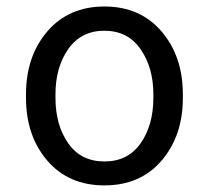

<svg xmlns="http://www.w3.org/2000/svg" viewBox="-20 -558 640 588"><path d="M149.9 -258.3Q149.9 -174.8 189 -119.1Q228 -63.5 299.8 -63.5Q371.6 -63.5 410.6 -119.1Q449.7 -174.8 449.7 -258.3V-269Q449.7 -351.1 410.4 -407.5Q371.1 -463.9 299.8 -463.9Q228.5 -463.9 189.2 -408Q149.9 -352.1 149.9 -269ZM59.6 -269Q59.6 -385.7 125 -461.9Q190.4 -538.1 299.8 -538.1Q409.2 -538.1 474.6 -461.9Q540 -385.7 540 -269V-258.3Q540 -142.1 474.9 -66.2Q409.7 9.8 299.8 9.8Q189.9 9.8 124.8 -66.2Q59.6 -142.1 59.6 -258.3Z"/></svg>

Font: RobotoMono-Regular
Style: Regular
Weight: 400
Designer: Google
Version: Version 2.000985; 2015; ttfautohint (v1.3)